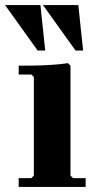

<svg xmlns="http://www.w3.org/2000/svg" viewBox="-44 -740 389 760"><path d="M245 -35H295V0H30V-35H80L90 -45V-435L80 -445H30V-480Q56 -480 92 -480.5Q128 -481 163.5 -483.5Q199 -486 225 -490L235 -480V-45ZM255 -540 126 -720H266L285 -540ZM105 -540 -24 -720H116L135 -540Z"/></svg>

Font: Brygada 1918
Style: Regular
Weight: 400
Designer: Mateusz Machalski | Borys Kosmynka | Przemek Hoffer
Foundry: NIEPODLEGLA 2018
Version: Version 3.006